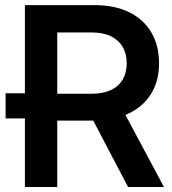

<svg xmlns="http://www.w3.org/2000/svg" viewBox="-20 -748 690 768"><path d="M153.8 -274.4H2.4V-375H153.8ZM79.6 0V-727.5H358.4Q439.9 -727.5 497.6 -698.7Q555.2 -669.9 585.7 -617.7Q616.2 -565.4 616.2 -494.6Q616.2 -424.8 584.7 -373.3Q553.2 -321.8 494.1 -293.7Q435.1 -265.6 352.5 -265.6H155.3V-373H345.7Q392.1 -373 423.3 -387.7Q454.6 -402.3 470.7 -429.7Q486.8 -457 486.8 -494.6Q486.8 -533.2 470.5 -560.8Q454.1 -588.4 422.9 -603.3Q391.6 -618.2 345.2 -618.2H209V0ZM492.2 0 319.8 -329.1H460L635.7 0Z"/></svg>

Font: Inter 24pt SemiBold
Style: Regular
Weight: 600
Designer: Rasmus Andersson
Foundry: rsms
Version: Version 4.001;git-66647c0bb